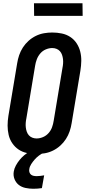

<svg xmlns="http://www.w3.org/2000/svg" viewBox="-20 -944 540 1187"><path d="M206 8Q176 8 147 2Q118 -4 95 -19.5Q72 -35 56 -58.5Q40 -82 33.5 -110Q27 -138 27 -167.5Q27 -197 32 -228L86 -552Q90 -578 98.5 -603Q107 -628 121.5 -650.5Q136 -673 156.5 -691.5Q177 -710 201.5 -722Q226 -734 252 -738.5Q278 -743 303 -743Q333 -743 362 -737Q391 -731 414.5 -715.5Q438 -700 453.5 -676.5Q469 -653 476 -625Q483 -597 482.5 -567.5Q482 -538 477 -507L423 -183Q419 -157 410.5 -132Q402 -107 387.5 -84.5Q373 -62 352.5 -43.5Q332 -25 307.5 -13Q283 -1 257 3.5Q231 8 206 8ZM206 -88Q226 -88 246 -96.5Q266 -105 280.5 -121.5Q295 -138 302 -158Q309 -178 312 -198L366 -523Q369 -537 370 -551Q371 -565 369.5 -578.5Q368 -592 363.5 -605Q359 -618 350.5 -627.5Q342 -637 329.5 -642Q317 -647 303 -647Q283 -647 263 -638.5Q243 -630 229 -613.5Q215 -597 207.5 -577Q200 -557 197 -537L143 -212Q140 -198 139 -184Q138 -170 139.5 -156.5Q141 -143 145.5 -130Q150 -117 158.5 -107.5Q167 -98 179.5 -93Q192 -88 206 -88ZM186 223Q162 223 138 218Q114 213 96.5 199.5Q79 186 70 164Q61 142 65 117Q68 98 78 79.5Q88 61 101 45Q114 29 130 15.5Q146 2 165 -8H252L251 0Q235 7 220.5 18Q206 29 194.5 42Q183 55 173 70.5Q163 86 161 102Q159 112 162 121Q165 130 171.5 135.5Q178 141 187.5 143Q197 145 207 145Q218 145 229 143.5Q240 142 253 140L239 219Q226 221 212.5 222Q199 223 186 223ZM491 -846H191L190 -924H490Z"/></svg>

Font: Iosevka
Style: Bold Italic
Weight: 700
Italic angle: -9°
Monospace: yes
Designer: Belleve Invis
Foundry: Belleve Invis
Version: Version 32.5.0; ttfautohint (v1.8.4)